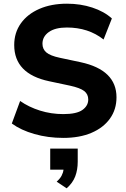

<svg xmlns="http://www.w3.org/2000/svg" viewBox="-20 -736 681 1040"><path d="M323 11Q240 11 166.5 -10Q93 -31 44 -67L89 -189Q136 -156 196.5 -137Q257 -118 323 -118Q395 -118 426.5 -140.5Q458 -163 458 -197Q458 -226 436 -243Q414 -260 359 -272L246 -296Q57 -336 57 -492Q57 -559 93 -609.5Q129 -660 193.5 -688Q258 -716 343 -716Q416 -716 480 -695Q544 -674 586 -636L541 -522Q459 -587 342 -587Q279 -587 244.5 -562.5Q210 -538 210 -499Q210 -470 231 -452Q252 -434 304 -423L417 -399Q611 -357 611 -209Q611 -143 575.5 -93.5Q540 -44 475.5 -16.5Q411 11 323 11ZM341 284 287 248Q305 232 313.5 216Q322 200 324 183H252V69H401V140Q401 184 387.5 219.5Q374 255 341 284Z"/></svg>

Font: Nunito Sans ExtraBold
Style: Regular
Weight: 800
Designer: Vernon Adams
Foundry: Vernon Adams
Version: Version 3.101; ttfautohint (v1.8.4.7-5d5b);gftools[0.9.27]